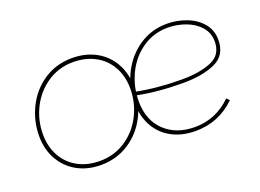

<svg xmlns="http://www.w3.org/2000/svg" viewBox="-84 -719 1248 921"><g transform="rotate(-20 540.0 -259.0)"><path d="M64 -226Q64 -304 98.5 -373Q133 -442 196 -483.5Q259 -525 339 -525Q409 -525 462 -495.5Q515 -466 544 -413.5Q573 -361 573 -294Q573 -214 538 -145.5Q503 -77 440 -36Q377 5 297 5Q228 5 175.5 -24.5Q123 -54 93.5 -106.5Q64 -159 64 -226ZM553 -292Q553 -354 526.5 -402.5Q500 -451 451 -478Q402 -505 338 -505Q265 -505 207 -466.5Q149 -428 116.5 -364.5Q84 -301 84 -228Q84 -166 110.5 -117.5Q137 -69 185.5 -42Q234 -15 298 -15Q372 -15 430 -53.5Q488 -92 520.5 -155.5Q553 -219 553 -292ZM549 -220Q549 -302 584.5 -371.5Q620 -441 682.5 -482.5Q745 -524 823 -524Q874 -524 922 -506Q970 -488 1000 -452.5Q1030 -417 1030 -367Q1030 -289 965.5 -259.5Q901 -230 802 -230Q671 -230 565 -252L567 -270Q675 -248 802 -248Q891 -248 951 -272.5Q1011 -297 1011 -366Q1011 -410 983 -441.5Q955 -473 911 -489Q867 -505 821 -505Q748 -505 690.5 -465Q633 -425 601.5 -359.5Q570 -294 570 -220Q570 -124 628.5 -68Q687 -12 783 -12Q837 -12 884 -32Q931 -52 969 -90L983 -76Q941 -35 890 -14Q839 7 780 7Q711 7 659 -20.5Q607 -48 578 -99.5Q549 -151 549 -220Z"/></g></svg>

Font: Fixel Italic Variable Display Thin
Style: Italic
Weight: 100
Italic angle: -10°
Designer: AlfaBravo + MacPaw
Foundry: Kyrylo Tkachov, Marchela Mozhyna, Serhii Makarenko, Maria Weinstein, Zakhar Kryvoshyya
Version: Version 1.210;Glyphs 3.2 (3217)